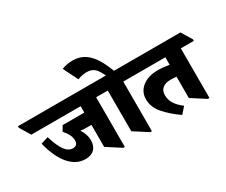

<svg xmlns="http://www.w3.org/2000/svg" viewBox="-213 -1294 2020 1716"><g transform="rotate(-30 797.5 -436.0)"><path d="M305 -70Q211 -70 140.5 -151Q70 -232 31 -386L107 -410Q138 -307 173.5 -258.5Q209 -210 254 -210Q305 -210 305 -264Q305 -321 247 -384L277 -436H501V-502H-8L-74 -611V-627H729L795 -518V-502H661V10H644L501 -82V-309H476Q452 -309 430 -310Q408 -311 390 -313Q409 -283 419 -254Q429 -225 429 -195Q429 -135 396.5 -102.5Q364 -70 305 -70Z M924 10 781 -82V-502H713L647 -611V-627H834Q822 -652 810.5 -671.5Q799 -691 785 -706Q754 -739 698 -739Q654 -739 604 -720L529 -871Q557 -882 584.5 -887Q612 -892 643 -892Q702 -892 750.5 -866Q799 -840 840 -782Q881 -724 917 -627H1009L1075 -518V-502H941V10Z M1248 20Q1154 -46 1095.5 -114Q1037 -182 1037 -263Q1037 -315 1064.5 -353.5Q1092 -392 1141.5 -414Q1191 -436 1258 -436Q1288 -436 1319 -432.5Q1350 -429 1375 -425V-502H993L927 -611V-627H1603L1669 -518V-502H1535V10H1518L1375 -82V-302Q1361 -303 1344.5 -304Q1328 -305 1312 -305Q1262 -305 1232 -281Q1202 -257 1202 -210Q1202 -162 1227.5 -121.5Q1253 -81 1304 -43Z"/></g></svg>

Font: Noto Serif Devanagari Black
Style: Regular
Weight: 900
Designer: Universal Thirst, Indian Type Foundry and the Monotype Design Team
Foundry: Monotype Imaging Inc.
Version: Version 2.004; ttfautohint (v1.8.4.7-5d5b)